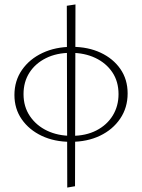

<svg xmlns="http://www.w3.org/2000/svg" viewBox="-20 -630 640 865"><path d="M299 9Q225 9 168 -18Q111 -45 78 -92.5Q45 -140 45 -202Q45 -266 79 -315Q113 -364 171.5 -391.5Q230 -419 304 -419Q377 -419 433.5 -392.5Q490 -366 522.5 -319Q555 -272 555 -209Q555 -145 521.5 -95.5Q488 -46 430.5 -18.5Q373 9 299 9ZM283 215 281 -604 320 -610 318 209ZM303 -18Q367 -18 414.5 -42.5Q462 -67 488 -109.5Q514 -152 514 -206Q514 -263 486 -304.5Q458 -346 409.5 -369Q361 -392 299 -392Q235 -392 187 -368Q139 -344 112.5 -302.5Q86 -261 86 -206Q86 -149 115 -106.5Q144 -64 192.5 -41Q241 -18 303 -18Z"/></svg>

Font: Ysabeau Infant ExtraLight
Style: Regular
Weight: 250
Designer: Christian Thalmann (Catharsis Fonts)
Version: Version 2.001;gftools[0.9.30]; featfreeze: ss01,ss02,lnum